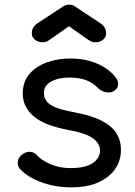

<svg xmlns="http://www.w3.org/2000/svg" viewBox="-20 -803 582 827"><path d="M286 4Q220 4 161 -17Q102 -38 68 -73Q54 -88 56.5 -106.5Q59 -125 75 -137Q93 -151 111 -149Q129 -147 141 -133Q161 -111 199 -95Q237 -79 284 -79Q347 -79 378.5 -100Q410 -121 411 -153Q411 -185 380 -207.5Q349 -230 271 -244Q170 -263 124 -303Q78 -343 78 -400Q78 -451 107 -484.5Q136 -518 182.5 -534.5Q229 -551 281 -551Q347 -551 397.5 -529.5Q448 -508 478 -470Q490 -455 489 -439Q488 -423 472 -412Q458 -402 438 -405.5Q418 -409 404 -422Q379 -448 349 -458.5Q319 -469 279 -469Q231 -469 200 -451.5Q169 -434 169 -403Q169 -384 179.5 -368.5Q190 -353 218.5 -341Q247 -329 302 -319Q377 -305 420.5 -281.5Q464 -258 482.5 -227.5Q501 -197 501 -158Q501 -111 475.5 -74.5Q450 -38 402.5 -17Q355 4 286 4ZM164 -621Q144 -621 130.5 -632Q117 -643 117 -660Q117 -685 139 -701L253 -776Q265 -783 277 -783Q284 -783 290 -781.5Q296 -780 302 -776L415 -701Q437 -685 437 -660Q437 -643 424 -632Q411 -621 391 -621Q382 -621 375 -623.5Q368 -626 361 -631L277 -690L193 -631Q180 -621 164 -621Z"/></svg>

Font: Comfortaa SemiBold
Style: Regular
Weight: 600
Designer: Johan Aakerlund
Foundry: Johan Aakerlund
Version: Version 3.104; ttfautohint (v1.8.1.43-b0c9)